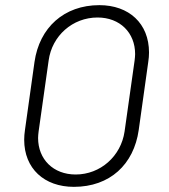

<svg xmlns="http://www.w3.org/2000/svg" viewBox="-20 -716 655 746"><path d="M519 -211 556 -475C558 -488 559 -500 559 -512C559 -625 481 -696 366 -696C229 -696 133 -609 114 -475L77 -211C75 -198 74 -185 74 -173C74 -61 152 10 267 10C407 10 500 -77 519 -211ZM503 -481 464 -205C450 -109 370 -38 274 -38C187 -38 128 -97 128 -180C128 -188 129 -196 130 -205L169 -481C182 -577 262 -648 359 -648C446 -648 505 -589 505 -506C505 -498 504 -490 503 -481Z"/></svg>

Font: Chivo Light
Style: Italic
Weight: 300
Italic angle: -8°
Designer: Hector Gatti
Foundry: Omnibus-Type
Version: Version 1.003;PS 001.003;hotconv 1.0.70;makeotf.lib2.5.58329